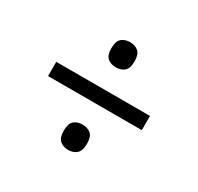

<svg xmlns="http://www.w3.org/2000/svg" viewBox="-113 -738 785 761"><g transform="rotate(30 279.5 -357.5)"><path d="M280 -489Q257 -489 242 -501.5Q227 -514 227 -546Q227 -579 242 -591.5Q257 -604 280 -604Q303 -604 318 -591.5Q333 -579 333 -546Q333 -514 318 -501.5Q303 -489 280 -489ZM65 -325V-390H494V-325ZM280 -111Q257 -111 242 -124Q227 -137 227 -169Q227 -202 242 -214.5Q257 -227 280 -227Q303 -227 318 -214.5Q333 -202 333 -169Q333 -137 318 -124Q303 -111 280 -111Z"/></g></svg>

Font: Noto Serif Bengali
Style: Bold
Weight: 700
Designer: Juan Bruce, Universal Thirst, Indian Type Foundry and the Monotype Design Team.
Foundry: Monotype Imaging Inc.
Version: Version 2.003; ttfautohint (v1.8.4.7-5d5b)